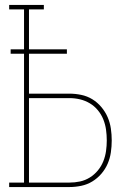

<svg xmlns="http://www.w3.org/2000/svg" viewBox="-20 -755 540 775"><path d="M17 0V-18H77V-538H23V-556H77V-717H17V-735H157V-717H97V-556H250V-538H97V-377H260Q284 -377 308 -372Q332 -367 352.5 -354.5Q373 -342 389 -323Q405 -304 414.5 -282Q424 -260 427.5 -236Q431 -212 431 -188Q431 -164 427.5 -140Q424 -116 414.5 -94Q405 -72 389 -53.5Q373 -35 352.5 -22.5Q332 -10 308 -5Q284 0 260 0ZM97 -18H260Q282 -18 303 -22.5Q324 -27 342.5 -38.5Q361 -50 375 -67Q389 -84 397 -104Q405 -124 408 -145.5Q411 -167 411 -188Q411 -210 408 -231.5Q405 -253 397 -273Q389 -293 375 -310Q361 -327 342.5 -338Q324 -349 303 -354Q282 -359 260 -359H97Z"/></svg>

Font: Iosevka Slab Thin
Style: Regular
Weight: 100
Monospace: yes
Designer: Belleve Invis
Foundry: Belleve Invis
Version: Version 11.1.0; ttfautohint (v1.8.3)